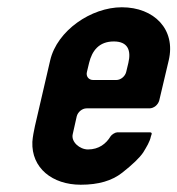

<svg xmlns="http://www.w3.org/2000/svg" viewBox="-20 -502 488 528"><path d="M118 -336 76 -155C73 -141 70 -126 69 -112C66 -40 124 6 202 6C251 6 288 -5 316 -27C344 -49 364 -68 374 -83C383 -98 392 -112 395 -127L397 -133C398 -136 396 -138 393 -138H302C297 -138 287 -132 284 -127C272 -107 252 -91 222 -91C199 -91 175 -112 180 -133L191 -182C194 -194 206 -204 218 -204H391C403 -204 415 -214 418 -226L444 -336C464 -421 404 -482 315 -482C231 -482 137 -418 118 -336ZM293 -388C332 -388 341 -363 333 -329L327 -304C324 -292 312 -282 300 -282H236C224 -282 216 -292 219 -304L225 -329C233 -362 252 -388 293 -388Z"/></svg>

Font: DIN Rundschrift
Style: MittelKursiv
Weight: 400
Version: Version 1.027